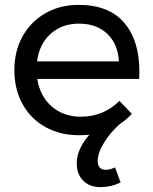

<svg xmlns="http://www.w3.org/2000/svg" viewBox="-20 -552 628 788"><path d="M552 -258Q552 -238 551 -228H133Q144 -157 192.5 -115Q241 -73 312 -73Q359 -73 399.5 -90Q440 -107 470 -138L521 -85Q501 -62 473 -44Q433 -9 407 33.5Q381 76 381 108Q381 126 389.5 135.5Q398 145 414 145Q432 145 452 135L475 197Q436 216 393 216Q348 216 321.5 189.5Q295 163 295 118Q295 60 347 1Q319 3 305 3Q227 3 166.5 -30.5Q106 -64 72.5 -125Q39 -186 39 -264Q39 -342 72.5 -402.5Q106 -463 166 -497.5Q226 -532 303 -532Q426 -532 489 -459.5Q552 -387 552 -258ZM468 -300Q464 -372 420 -413.5Q376 -455 304 -455Q234 -455 187.5 -413Q141 -371 132 -300Z"/></svg>

Font: Montserrat
Style: Regular
Weight: 400
Designer: Julieta Ulanovsky
Foundry: Julieta Ulanovsky
Version: Version 6.001